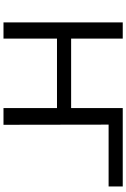

<svg xmlns="http://www.w3.org/2000/svg" viewBox="173 -914 740 1127"><g transform="rotate(90 543.5 -350.0)"><path d="M1074 -617V-700H614V-397H206V-700H111V0H206V-314H614V0H712L711 -617Z"/></g></svg>

Font: Montserrat-Alt1 Med
Style: Regular
Weight: 500
Designer: Differentunic
Foundry: Differentunic
Version: Version 7.222